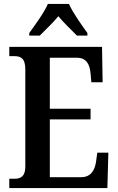

<svg xmlns="http://www.w3.org/2000/svg" viewBox="-20 -951 598 971"><path d="M128 -784V-771H181C208 -799 249 -836 275 -869C301 -837 344 -797 369 -771H422V-784C395 -822 348 -886 329 -931H222C203 -886 155 -822 128 -784ZM27 0H523L528 -179H472L466 -135C460 -91 440 -55 391 -55H232V-347H438V-401H232V-659H368C417 -659 434 -626 438 -579L442 -535H499L496 -714H27V-667H52C82 -667 108 -659 108 -601V-108C108 -60 86 -47 53 -47H27Z"/></svg>

Font: Noto Serif Devanagari Condensed SemiBold
Style: Regular
Weight: 600
Width: 3
Designer: Universal Thirst, Indian Type Foundry and the Monotype Design Team
Foundry: Monotype Imaging Inc.
Version: Version 2.004